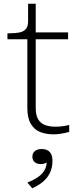

<svg xmlns="http://www.w3.org/2000/svg" viewBox="-20 -711 433 1032"><path d="M20 -500V-532H30Q63 -532 85 -536.5Q107 -541 119 -555Q131 -569 131 -597L156 -537H346V-500ZM172 -131Q172 -92 185 -70Q198 -48 222 -39Q246 -30 278 -30Q303 -30 323.5 -33.5Q344 -37 352 -39V-2Q341 1 327.5 4Q314 7 298.5 9Q283 11 267 11Q229 11 197 -1Q165 -13 146 -44.5Q127 -76 127 -131V-522L131 -531V-691H172ZM153 301 127 270Q163 256 185.5 240Q208 224 219.5 203.5Q231 183 231 158L241 152Q235 161 224.5 166Q214 171 199 171Q178 171 166 160Q154 149 154 131Q154 113 167 101.5Q180 90 204 90Q233 90 247.5 106Q262 122 262 154Q262 188 249.5 215.5Q237 243 213 264Q189 285 153 301Z"/></svg>

Font: Roboto Serif 20pt Thin
Style: Regular
Weight: 250
Version: Version 1.008